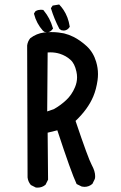

<svg xmlns="http://www.w3.org/2000/svg" viewBox="-20 -838 540 860"><path d="M266.6 -688.5Q288.6 -683.1 309.1 -672.9Q339.4 -657.7 368.7 -630.9Q398.4 -603 410.6 -561.5Q418.9 -533.7 418.9 -506.3Q418.9 -492.2 417 -478.5Q411.1 -437.5 397.9 -406.2Q374 -349.1 318.4 -296.4Q375.5 -127 390.9 -99.1Q406.2 -71.3 406.2 -48.8Q406.2 -38.6 404.3 -35.6L394 -14.6Q378.4 -1 358.4 -1Q353 -1 346.2 -2.4L323.2 -13.7Q298.8 -65.4 236.8 -254.4L193.4 -243.7L195.3 -33.2L184.1 -10.7Q168.9 2.4 148.4 2.4Q145 2.4 140.6 2L118.2 -9.3L117.2 -10.7Q105.5 -24.9 103.5 -43.5L101.6 -634.3Q104 -652.8 115.7 -667Q143.6 -688 176.8 -692.4Q192.9 -694.3 209.5 -694.3Q226.1 -694.3 240.7 -692.6Q255.4 -690.9 266.6 -688.5ZM325.2 -491.7Q325.2 -504.4 322.3 -517.1Q314.5 -553.7 295.4 -570.3Q276.4 -587.9 248 -597.2Q228 -603.5 205.1 -603.5Q199.2 -603.5 193.4 -603L191.4 -338.9L221.2 -349.1Q251.5 -366.2 276.4 -389.6Q301.3 -412.6 315.9 -447.3Q325.2 -469.2 325.2 -491.7ZM163.1 -794.4Q167 -794.4 173.8 -793.5L175.8 -791Q204.1 -756.8 216.3 -713.9L217.8 -710.4Q213.4 -704.6 210.9 -702.1Q202.1 -693.4 190.4 -693.4Q186 -693.4 180.2 -694.8L172.4 -700.2Q143.1 -733.4 132.8 -774.4L132.3 -777.8L139.2 -788.1L141.1 -789.1Q151.4 -794.4 163.1 -794.4ZM265.1 -701.2Q260.7 -701.2 254.9 -702.6L246.1 -708.5Q223.1 -752 208 -801.3L215.8 -813L245.1 -817.9Q257.3 -804.7 264.6 -793.5Q285.6 -761.7 292 -720.7L292.5 -717.8Q288.6 -712.4 286.6 -710.4Q277.3 -701.2 265.1 -701.2Z"/></svg>

Font: Bakudai
Style: Bold
Weight: 700
Version: Version 1.48